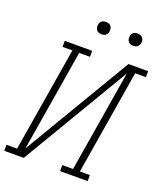

<svg xmlns="http://www.w3.org/2000/svg" viewBox="-179 -1031 969 1138"><g transform="rotate(20 305.0 -462.0)"><path d="M-15 0V-38H52L161 -697H99V-735H272V-697H204L98 -56L501 -735H625V-697H557L448 -38H511V0H337V-38H405L511 -679L108 0ZM490 -846Q481 -846 472.5 -849Q464 -852 458.5 -859Q453 -866 451.5 -875.5Q450 -885 452 -895Q453 -901 456 -907Q459 -913 465 -917Q471 -921 477.5 -922.5Q484 -924 490 -924Q500 -924 508.5 -921Q517 -918 522.5 -911Q528 -904 529.5 -894.5Q531 -885 529 -875Q528 -869 524.5 -863Q521 -857 515.5 -853Q510 -849 503.5 -847.5Q497 -846 490 -846ZM290 -846Q281 -846 272.5 -849Q264 -852 258.5 -859Q253 -866 251.5 -875.5Q250 -885 252 -895Q253 -901 256 -907Q259 -913 265 -917Q271 -921 277.5 -922.5Q284 -924 290 -924Q300 -924 308.5 -921Q317 -918 322.5 -911Q328 -904 329.5 -894.5Q331 -885 329 -875Q328 -869 324.5 -863Q321 -857 315.5 -853Q310 -849 303.5 -847.5Q297 -846 290 -846Z"/></g></svg>

Font: Iosevka Curly Slab XLtExObl
Style: Regular
Weight: 200
Width: 7
Italic angle: -9°
Monospace: yes
Designer: Belleve Invis
Foundry: Belleve Invis
Version: Version 11.0.0; ttfautohint (v1.8.3)